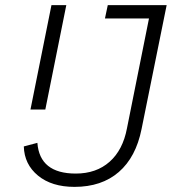

<svg xmlns="http://www.w3.org/2000/svg" viewBox="-20 -718 676 750"><path d="M401 -698H631L533 -214Q511 -104 444 -46Q377 12 271 12Q182 12 128.5 -32Q75 -76 73 -146L126 -160Q135 -40 276 -40Q356 -40 408 -86Q460 -132 476 -217L562 -646H390ZM99 -290 181 -698H239L157 -290Z"/></svg>

Font: IBM Plex Sans Light
Style: Italic
Weight: 300
Italic angle: -11.31°
Designer: Mike Abbink, Paul van der Laan, Pieter van Rosmalen
Foundry: Bold Monday
Version: Version 3.0